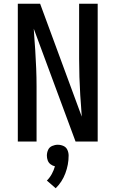

<svg xmlns="http://www.w3.org/2000/svg" viewBox="-20 -755 616 1024"><path d="M75 0H175V-294Q175 -342 173 -390.5Q171 -439 168 -487L164 -542Q163 -557 162 -572Q161 -587 160 -602L383 0H501V-735H402V-441Q402 -393 403.5 -344.5Q405 -296 408 -248L412 -193Q413 -178 414 -163Q415 -148 416 -133L194 -735H75ZM277 249Q311 216 328.5 169.5Q346 123 346 75Q346 59 339.5 44.5Q333 30 318.5 23.5Q304 17 288 17Q273 17 258 23.5Q243 30 236.5 44.5Q230 59 230 75Q230 88 234.5 100.5Q239 113 249.5 121Q260 129 273 132Q267 153 256.5 172.5Q246 192 230 208Z"/></svg>

Font: Iosevka Sparkle Medium
Style: Regular
Weight: 500
Designer: Belleve Invis
Foundry: Belleve Invis
Version: Version 4.5.0; ttfautohint (v1.8.3)